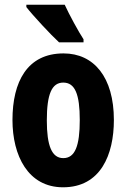

<svg xmlns="http://www.w3.org/2000/svg" viewBox="-20 -852 538 816"><path d="M255 -832H92V-822C118 -788 197 -703 231 -672H335V-685C315 -715 273 -792 255 -832ZM464 -342C464 -524 379 -625 250 -625C96 -625 33 -505 33 -342C33 -191 99 -56 248 -56C408 -56 464 -195 464 -342ZM179 -340C179 -452 200 -501 249 -501C299 -501 319 -451 319 -342C319 -232 299 -180 249 -180C200 -180 179 -233 179 -340Z"/></svg>

Font: Noto Sans Malayalam UI ExtraCondensed ExtraBold
Style: Regular
Weight: 800
Width: 2
Designer: Jelle Bosma - Monotype Design Team
Foundry: Monotype Imaging Inc.
Version: Version 2.104